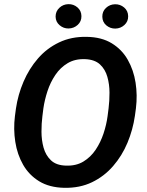

<svg xmlns="http://www.w3.org/2000/svg" viewBox="-20 -899 709 929"><path d="M637.7 -375 632.8 -338.9Q623 -271 596.7 -208Q570.3 -145 527.3 -95.5Q484.4 -45.9 425.3 -17.3Q366.2 11.2 291 9.8Q219.2 8.3 169.9 -21.7Q120.6 -51.8 92 -101.6Q63.5 -151.4 54 -212.6Q44.4 -273.9 52.2 -336.9L57.1 -373.5Q66.9 -440.9 93.8 -503.7Q120.6 -566.4 163.6 -616Q206.5 -665.5 265.9 -693.8Q325.2 -722.2 399.4 -720.7Q471.2 -719.7 520.5 -689.7Q569.8 -659.7 598.1 -609.9Q626.5 -560.1 636 -499Q645.5 -438 637.7 -375ZM500.5 -336.9 505.4 -375Q509.8 -410.2 509.8 -450.4Q509.8 -490.7 499.5 -527.1Q489.3 -563.5 463.9 -587.2Q438.5 -610.8 392.1 -612.8Q343.3 -614.7 307.6 -593.5Q272 -572.3 247.8 -536.4Q223.6 -500.5 209.7 -458Q195.8 -415.5 189.9 -374.5L185.1 -336.4Q180.7 -302.2 180.7 -261.7Q180.7 -221.2 190.9 -184.3Q201.2 -147.5 226.6 -123.3Q252 -99.1 298.3 -97.7Q347.7 -95.7 383.3 -117.2Q418.9 -138.7 442.9 -174.6Q466.8 -210.4 481 -253.2Q495.1 -295.9 500.5 -336.9ZM249 -818.4Q249 -844.2 267.3 -861.3Q285.6 -878.4 311 -878.9Q335.9 -879.4 354.7 -863.3Q373.5 -847.2 374 -821.3Q374.5 -795.4 356 -778.6Q337.4 -761.7 312 -761.2Q287.6 -760.7 268.6 -776.9Q249.5 -793 249 -818.4ZM475.1 -817.9Q474.6 -843.8 492.9 -860.8Q511.2 -877.9 536.6 -878.4Q561.5 -878.9 580.6 -862.8Q599.6 -846.7 600.1 -820.8Q600.6 -794.9 582 -778.1Q563.5 -761.2 538.1 -760.7Q513.7 -760.3 494.6 -776.1Q475.6 -792 475.1 -817.9Z"/></svg>

Font: Roboto SemiBold
Style: Italic
Weight: 600
Designer: Christian Robertson
Foundry: Google
Version: Version 3.009; 2024